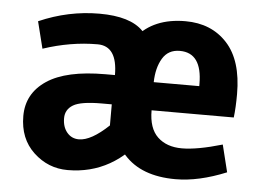

<svg xmlns="http://www.w3.org/2000/svg" viewBox="-43 -565 863 626"><g transform="rotate(5 389.0 -251.5)"><path d="M444 -131Q349 7 199 7Q135 7 87.5 -37.5Q40 -82 40 -156Q40 -230 103.5 -272.5Q167 -315 295 -315H326Q326 -410 261 -410Q173 -410 83 -380L61 -468Q157 -510 258.5 -510Q360 -510 402 -466.5Q444 -423 444 -340ZM324 -219H291Q223 -219 198 -204Q173 -189 173 -160.5Q173 -132 188 -114Q203 -96 227 -96Q267 -96 324 -150ZM718 -31Q628 6 552 6Q327 6 327 -248Q327 -377 381.5 -443.5Q436 -510 540 -510Q625 -510 676.5 -454Q728 -398 728 -288Q728 -244 724 -211H455Q455 -152 484.5 -124Q514 -96 564 -96Q614 -96 696 -120ZM603 -303V-310Q603 -412 530 -412Q492 -412 473.5 -381Q455 -350 454 -303Z"/></g></svg>

Font: Gudea
Style: Bold
Weight: 700
Designer: Agustina Mingote
Foundry: Agustina Mingote
Version: Version 1.002